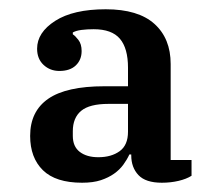

<svg xmlns="http://www.w3.org/2000/svg" viewBox="-20 -725 478 414"><path d="M157 -331Q100 -331 72.5 -358Q45 -385 45 -432Q45 -485 84 -512Q123 -539 205 -539H256V-579Q256 -621 238.5 -641.5Q221 -662 182 -662Q168 -662 156 -660.5Q144 -659 137 -655V-651Q142 -648 149 -639Q156 -630 156 -615Q156 -596 143.5 -584Q131 -572 108 -572Q88 -572 74 -585Q60 -598 60 -620Q60 -655 99 -680Q138 -705 208 -705Q278 -705 313 -673.5Q348 -642 348 -587V-380H393V-346Q382 -339 365 -335Q348 -331 329 -331Q294 -331 278.5 -347.5Q263 -364 263 -390V-392H259Q254 -381 246 -370Q238 -359 226 -350.5Q214 -342 197.5 -336.5Q181 -331 157 -331ZM192 -386Q220 -386 238 -399Q256 -412 256 -441V-501H214Q173 -501 155 -486Q137 -471 137 -442V-432Q137 -409 152 -397.5Q167 -386 192 -386Z"/></svg>

Font: IBM Plex Serif SmBld
Style: Regular
Weight: 600
Designer: Mike Abbink, Paul van der Laan, Pieter van Rosmalen
Foundry: Bold Monday
Version: Version 3.001